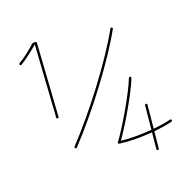

<svg xmlns="http://www.w3.org/2000/svg" viewBox="-162 -948 1308 1300"><g transform="rotate(-20 492.0 -297.5)"><path d="M192.9 -245.6Q184.1 -246.6 185.1 -254.4L218.3 -769Q188.5 -743.2 155.3 -717.8Q122.1 -692.4 87.4 -670.9Q80.1 -666.5 75.7 -673.8Q71.3 -681.2 78.6 -685.5Q111.8 -705.1 144.3 -730.2Q176.8 -755.4 204.6 -781.2Q207.5 -783.2 210.4 -783.2H227.5Q236.8 -783.2 235.8 -774.4L201.7 -253.4Q200.7 -244.6 192.9 -245.6ZM235.8 -15.6Q229.5 -22 235.4 -27.8Q301.3 -97.7 372.1 -182.6Q442.9 -267.6 511 -357.9Q579.1 -448.2 637.2 -534.9Q695.3 -621.6 735.8 -694.3Q740.7 -702.1 747.6 -697.8Q754.9 -693.4 750.5 -686.5Q709.5 -612.8 651.1 -525.6Q592.8 -438.5 524.4 -347.7Q456.1 -256.8 385 -171.6Q314 -86.4 248 -16.1Q241.7 -9.8 235.8 -15.6ZM788.6 -133.8Q796.9 -132.8 795.9 -124.5L779.8 42.5Q851.1 35.6 904.3 22.5Q912.6 20.5 914.6 28.8Q916.5 37.1 908.2 39.1Q852.1 52.7 777.8 60.1L766.1 180.7Q765.1 189 756.8 188Q748.5 187 749.5 178.7L760.7 61.5Q700.2 66.4 638.7 65.7Q577.1 64.9 526.9 58.1Q525.4 58.1 523.4 57.1Q515.1 52.7 521 44.9Q543 15.6 573.2 -31.7Q603.5 -79.1 635.5 -134.3Q667.5 -189.5 695.3 -242.9Q723.1 -296.4 739.7 -337.9Q743.2 -345.7 751 -342.3Q758.8 -338.9 755.4 -331.1Q739.3 -290.5 712.6 -239.5Q686 -188.5 655.5 -135.5Q625 -82.5 595.5 -35.9Q565.9 10.7 543 43Q591.3 48.8 648.9 48.8Q706.5 48.8 762.7 43.9L779.3 -126.5Q780.3 -134.8 788.6 -133.8Z"/></g></svg>

Font: Mikhak Thin
Style: Regular
Weight: 100
Designer: Amin Abedi
Version: Version 3.3